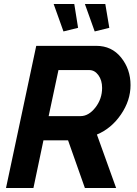

<svg xmlns="http://www.w3.org/2000/svg" viewBox="-20 -939 682 959"><path d="M248 -919H351L370 -800L297 -782ZM404 -919H506L526 -800L453 -782ZM10 0 161 -710H461Q538 -710 585 -651.5Q632 -593 632 -514Q632 -437 584 -367Q536 -297 464 -267L560 0H404L320 -238H197L147 0ZM382 -359Q423 -359 456.5 -402Q490 -445 490 -500Q490 -538 471.5 -563.5Q453 -589 426 -589H272L223 -359Z"/></svg>

Font: Raleway-v4020
Style: Bold Italic
Weight: 700
Italic angle: -12°
Designer: Matt McInerney, Pablo Impallari, Rodrigo Fuenzalida
Foundry: Matt McInerney, Pablo Impallari, Rodrigo Fuenzalida
Version: Version 4.020;PS 004.020;hotconv 1.0.88;makeotf.lib2.5.64775